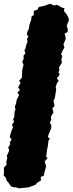

<svg xmlns="http://www.w3.org/2000/svg" viewBox="-112 -774 395 1045"><path d="M-8 251 -31 244 -32 247 -51 241 -70 215 -76 210 -79 195 -92 181 -90 161 -91 139 -77 123V104L-72 85L-75 75L-62 46L-67 28L-56 10L-59 3L-49 -16L-59 -28L-50 -61L-41 -81L-47 -95L-35 -112L-41 -124L-34 -137L-33 -165L-28 -178L-31 -196L-25 -208L-21 -231L-8 -257L-17 -270L-4 -284L-13 -299L0 -323L-8 -334L7 -351L9 -393L16 -422L9 -437L17 -455L16 -471L26 -483L21 -502L27 -510L30 -526L38 -549L34 -563L43 -573L34 -588L38 -603L45 -617L48 -638L58 -667L59 -683L72 -693V-715L93 -722L99 -736L132 -743L161 -754L182 -744L199 -748L224 -733L239 -729L236 -714L250 -697L261 -677L263 -664L251 -634L257 -616L256 -599L240 -592L246 -563L233 -532L239 -517L230 -501L220 -478L227 -470L222 -449L225 -433L210 -409L211 -390L206 -381L213 -367L197 -348L208 -334L198 -322L191 -300L194 -287L186 -239L179 -226L185 -197L173 -185L179 -162L165 -139L167 -122L159 -106L167 -94V-77L153 -43L148 -28L159 -21L151 -5L149 19L144 41L139 79L147 86L131 105L139 131L129 168L127 182L110 189L111 208L90 221L80 232L53 242L43 246L8 249Z"/></svg>

Font: Winky Rough Black
Style: Italic
Weight: 900
Italic angle: -8.97852°
Designer: Simon Atzbach
Foundry: typofactur
Version: Version 1.206; ttfautohint (v1.8.4.7-5d5b)